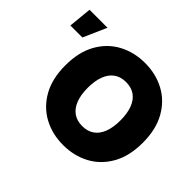

<svg xmlns="http://www.w3.org/2000/svg" viewBox="-158 -983 1239 1239"><g transform="rotate(45 461.5 -363.5)"><path d="M535.2 10.7Q436 10.7 355.7 -32.5Q275.4 -75.7 228.5 -159.2Q181.6 -242.7 181.6 -363.3Q181.6 -484.9 228.5 -568.6Q275.4 -652.3 355.7 -695.3Q436 -738.3 535.2 -738.3Q634.3 -738.3 714.4 -695.3Q794.4 -652.3 841.6 -568.6Q888.7 -484.9 888.7 -363.3Q888.7 -242.2 841.6 -158.7Q794.4 -75.2 714.4 -32.2Q634.3 10.7 535.2 10.7ZM535.2 -163.1Q584 -163.1 617.2 -186.5Q650.4 -210 667.5 -254.9Q684.6 -299.8 684.6 -363.3Q684.6 -427.2 667.5 -472.4Q650.4 -517.6 617.2 -541Q584 -564.5 535.2 -564.5Q487.3 -564.5 454.1 -541Q420.9 -517.6 403.6 -472.4Q386.2 -427.2 386.2 -363.3Q386.2 -299.8 403.6 -254.9Q420.9 -210 454.1 -186.5Q487.3 -163.1 535.2 -163.1ZM22.9 -568.4 38.6 -727.5H202.6L132.3 -568.4Z"/></g></svg>

Font: Inter 24pt Black
Style: Regular
Weight: 900
Designer: Rasmus Andersson
Foundry: rsms
Version: Version 4.001;git-66647c0bb